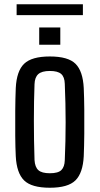

<svg xmlns="http://www.w3.org/2000/svg" viewBox="-20 -873 467 901"><path d="M214 8Q128 8 93 -26.5Q58 -61 54 -140Q52 -179 51.5 -236Q51 -293 51.5 -353Q52 -413 54 -460Q58 -540 93.5 -574Q129 -608 214 -608Q300 -608 334.5 -573.5Q369 -539 373 -460Q375 -416 375.5 -359.5Q376 -303 375.5 -245.5Q375 -188 373 -140Q369 -61 334 -26.5Q299 8 214 8ZM214 -60Q253 -60 268 -75Q283 -90 284 -121Q288 -211 288 -299Q288 -387 284 -480Q283 -512 267 -526Q251 -540 214 -540Q176 -540 159.5 -525Q143 -510 142 -478Q139 -400 139 -306.5Q139 -213 142 -122Q144 -89 160 -74.5Q176 -60 214 -60ZM164 -663V-744H263V-663ZM58 -802V-853H369V-802Z"/></svg>

Font: Big Shoulders Text Medium
Style: Regular
Weight: 500
Designer: Patric King
Foundry: XO Type Co
Version: Version 1.000; ttfautohint (v1.8.2)